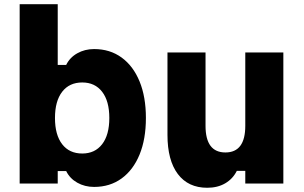

<svg xmlns="http://www.w3.org/2000/svg" viewBox="-20 -868 1440 908"><path d="M425 16Q381 16 345.5 -4Q310 -24 293 -59H253V0H73V-848H253V-561H293Q310 -596 345.5 -616Q381 -636 425 -636Q500 -636 555 -596Q610 -556 640 -483Q670 -410 670 -310Q670 -210 640 -137Q610 -64 555 -24Q500 16 425 16ZM369 -142Q429 -142 463 -186Q497 -230 497 -310Q497 -390 463 -434Q429 -478 369 -478Q308 -478 274 -434Q240 -390 240 -310Q240 -230 274 -186Q308 -142 369 -142Z M1320 -620V0H1140V-60H1100Q1081 -22 1045 -1Q1009 20 960 20Q870 20 821 -45Q772 -110 772 -230V-620H952V-273Q952 -147 1046 -147Q1140 -147 1140 -273V-620Z"/></svg>

Font: Martian Mono ExtraBold
Style: Regular
Weight: 800
Monospace: yes
Designer: Roman Shamin
Foundry: Evil Martians
Version: Version 1.000; ttfautohint (v1.8.4.7-5d5b)